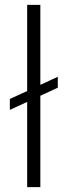

<svg xmlns="http://www.w3.org/2000/svg" viewBox="-20 -770 278 790"><path d="M146 -420.9 217.8 -454.1V-409.2L146 -376V0H91.8V-350.6L20.5 -317.9V-362.8L91.8 -395.5V-750H146Z"/></svg>

Font: Roboto Condensed Light
Style: Regular
Weight: 300
Designer: Google
Version: Version 2.134; 2016